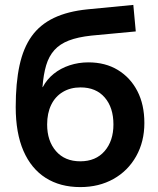

<svg xmlns="http://www.w3.org/2000/svg" viewBox="-20 -750 642 782"><path d="M307 12Q225 12 166 -25.5Q107 -63 75.5 -135.5Q44 -208 44 -314Q44 -412 59.5 -483.5Q75 -555 109 -602.5Q143 -650 199.5 -677Q256 -704 337 -712L523 -730L533 -622L352 -605Q297 -599 260.5 -585Q224 -571 201.5 -546Q179 -521 168 -484Q157 -447 153 -395H154Q171 -427 199 -449.5Q227 -472 263.5 -484Q300 -496 340 -496Q409 -496 460 -465Q511 -434 539.5 -379Q568 -324 568 -249Q568 -173 534.5 -113.5Q501 -54 442 -21Q383 12 307 12ZM307 -93Q370 -93 406 -134.5Q442 -176 442 -243Q442 -312 406.5 -353Q371 -394 308 -394Q267 -394 236 -375.5Q205 -357 188.5 -323Q172 -289 172 -243Q172 -176 208 -134.5Q244 -93 307 -93Z"/></svg>

Font: TikTok Sans 24pt SemiBold
Style: Regular
Weight: 600
Version: Version 4.000